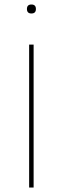

<svg xmlns="http://www.w3.org/2000/svg" viewBox="-20 -836 280 856"><path d="M100.1 -795.9Q100.1 -815.9 120.1 -815.9Q140.1 -815.9 140.1 -795.9Q140.1 -775.9 120.1 -775.9Q100.1 -775.9 100.1 -795.9ZM109.9 0V-637.2H129.9V0Z"/></svg>

Font: Datalegreya
Style: Dot
Weight: 700
Designer: Figs Lab
Foundry: Figs Lab
Version: Version 1.002;PS 001.002;hotconv 1.0.70;makeotf.lib2.5.58329